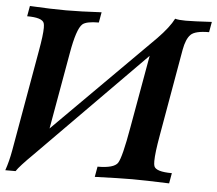

<svg xmlns="http://www.w3.org/2000/svg" viewBox="-61 -749 913 809"><g transform="rotate(5 396.0 -344.0)"><path d="M33.7 4.9H-9.8Q3.9 -34.7 12.2 -82L87.4 -508.8Q99.6 -576.2 99.6 -606.9Q99.6 -620.6 97.2 -627Q88.9 -649.4 25.4 -649.4L33.2 -693.4Q126 -688.5 186.5 -688.5Q246.1 -688.5 336.4 -693.4L328.6 -649.4Q275.4 -649.4 259.3 -634.8Q235.8 -613.3 217.8 -509.3L160.6 -186.5L579.6 -605.5Q628.9 -656.2 647.5 -693.4Q662.6 -689 692.4 -689Q724.6 -689 802.7 -693.4L794.9 -649.4Q735.8 -649.4 717.3 -630.6Q698.7 -611.8 690.4 -566.4L626 -199.2Q612.3 -122.6 612.3 -88.4Q612.3 -73.7 614.7 -66.9Q623 -43.9 690.4 -43.9L682.6 0Q579.1 -3.9 525.9 -3.9Q474.6 -3.9 368.2 0L376 -43.9Q445.3 -43.9 461.2 -67.9Q477.1 -91.8 499.5 -220.7L554.2 -528.3L104.5 -72.8Q46.9 -16.1 33.7 4.9Z"/></g></svg>

Font: Kelvinch
Style: Bold Italic
Weight: 700
Italic angle: -10°
Designer: Paul James Miller
Foundry: High-Logic / Made with FontCreator
Version: Version 3.30 September 23, 2016